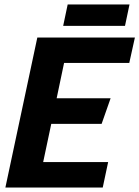

<svg xmlns="http://www.w3.org/2000/svg" viewBox="-20 -834 620 854"><path d="M146 -667H580L555 -554H265L232 -397H472L432 -283H208L172 -113H461L437 0H4ZM281 -814H556L536 -719H261Z"/></svg>

Font: Epunda Sans
Style: Bold Italic
Weight: 700
Italic angle: -12.0243°
Designer: Simon Atzbach
Foundry: typofactur
Version: Version 2.204; ttfautohint (v1.8.4.7-5d5b)